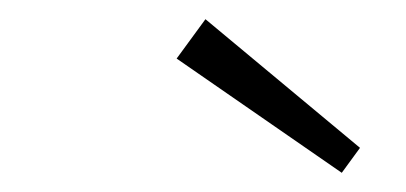

<svg xmlns="http://www.w3.org/2000/svg" viewBox="-20 -807 423 200"><path d="M194 -787 355 -653 336 -627 164 -746Z"/></svg>

Font: Bitter Light
Style: Italic
Weight: 300
Italic angle: -9°
Designer: Sol Matas, and Bitter project Authors
Foundry: Sol Matas
Version: Version 2.001